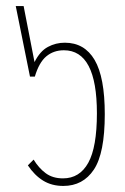

<svg xmlns="http://www.w3.org/2000/svg" viewBox="-20 -604 414 634"><path d="M189 10Q151 10 122.5 -7.5Q94 -25 72 -58L91 -77Q108 -49 131 -32Q154 -15 188 -15Q243 -15 271.5 -66.5Q300 -118 300 -230Q300 -438 191 -438Q157 -438 133 -418Q109 -398 95 -351H79L32 -584H58L94 -399Q112 -435 138 -449Q164 -463 194 -463Q259 -463 292.5 -406Q326 -349 326 -227Q326 -98 290 -44Q254 10 189 10Z"/></svg>

Font: Noto Sans Thai ExtCond Thin
Style: Regular
Weight: 100
Width: 2
Designer: Monotype Design Team
Foundry: Monotype Imaging Inc.
Version: Version 2.002; ttfautohint (v1.8.4.7-5d5b)